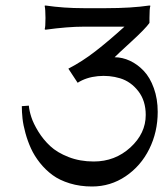

<svg xmlns="http://www.w3.org/2000/svg" viewBox="-20 -675 609 705"><path d="M437 -577.1H287.1Q229 -577.1 147 -565.9L144 -567.9Q147 -574.7 147 -608.9Q147 -624.5 146.2 -635.7Q145.5 -647 144.5 -650.4L144 -653.8L147 -654.8Q213.4 -645 287.1 -645H369.1Q462.4 -645 528.8 -654.8L532.2 -653.8Q528.8 -644 528.8 -608.9V-590.8Q514.2 -569.8 462.2 -522.2Q410.2 -474.6 400.9 -464.8Q429.2 -464.8 457 -451.9Q484.9 -439 507.8 -414.8Q530.8 -390.6 544.9 -351.3Q559.1 -312 559.1 -264.2Q559.1 -190.4 528.1 -127.9Q497.1 -65.4 441.4 -27.8Q385.7 9.8 317.9 9.8Q273.9 9.8 236.3 -1.7Q198.7 -13.2 172.9 -32.2Q147 -51.3 126.5 -77.1Q106 -103 93.8 -129.9Q81.5 -156.7 73.5 -186Q65.4 -215.3 62.7 -239.5Q60.1 -263.7 60.1 -285.2L85.9 -287.1Q87.4 -268.6 95 -245.1Q102.5 -221.7 120.6 -192.1Q138.7 -162.6 164.3 -138.7Q189.9 -114.7 231.7 -98.4Q273.4 -82 324.2 -82Q402.3 -82 458.7 -133.5Q515.1 -185.1 515.1 -252.9Q515.1 -305.2 487.8 -340.3Q460.4 -375.5 421.1 -387.5Q381.8 -399.4 339.1 -395.3Q296.4 -391.1 265.1 -371.1L231 -422.9Q281.2 -448.7 330.1 -486.6Q378.9 -524.4 437 -577.1Z"/></svg>

Font: Linear Smooth
Style: Regular
Weight: 400
Designer: Philipp H. Poll, Flanker
Foundry: Philipp H. Poll, reworked by Flanker
Version: Version 1.061 | FøM Fix